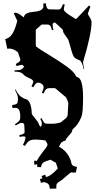

<svg xmlns="http://www.w3.org/2000/svg" viewBox="-20 -872 646 1150"><path d="M333 217.3Q317.4 226.6 317.4 241.2V257.3L278.3 258.3Q277.3 229 257.3 223.1L245.1 218.3L225.1 223.1L219.2 200.2Q231.4 196.3 234.4 196.3L229 182.6L250 174.3Q254.4 181.6 254.4 185.1Q254.4 188.5 253.4 188.5Q282.7 185.1 326.2 137.2Q324.7 133.3 323 127.4Q321.3 121.6 320.3 119.6L314.5 102.5Q290 89.8 283.2 84.5Q250.5 93.3 238.8 102.3Q227.1 111.3 226.1 129.4L203.1 128.4V112.3Q200.2 113.3 194.6 113.5Q189 113.8 186 114.3L184.1 91.3Q189.5 90.3 194.3 90.3Q199.2 90.3 199.2 94.2Q211.4 70.3 228.5 48.3Q245.6 26.4 254.9 13.9Q264.2 1.5 264.2 -5.9Q264.2 -13.2 252.4 -29.8L296.4 -60.5Q311.5 -39.6 324.2 -39.6Q325.2 -39.6 338.4 -48.8L354 -61.5L373 -43.5L356.4 -26.9L357.4 -23.4L350.1 -21.5Q343.8 -14.2 336.4 1.5V0.5L333 6.3Q362.8 22 382.6 48.8Q402.3 75.7 408.2 107.4Q409.7 115.2 416.3 119.6Q422.9 124 441.4 128.4L434.1 161.6H417Q413.1 160.2 407.7 160.2Q402.3 160.2 374.5 185.5Q346.7 210.9 332 217.3ZM96.2 -63Q127.4 -68.4 127.4 -81.1L125.5 -123Q124 -130.4 122.6 -131.8L119.1 -132.8Q119.1 -136.2 109.4 -136.2Q99.6 -136.2 74.2 -121.1L69.3 -127.9Q88.9 -140.6 94.7 -147.7Q100.6 -154.8 101.1 -166.5Q101.6 -178.2 101.1 -185.8Q100.6 -193.4 97.9 -204.3Q95.2 -215.3 88.6 -220.7Q82 -226.1 71.3 -226.1Q60.5 -226.1 55.2 -225.1L52.2 -242.2Q76.2 -245.6 81.8 -252.2Q87.4 -258.8 87.4 -274.9V-284.2Q87.4 -301.8 69.3 -334L73.2 -335.9Q90.3 -304.2 105.5 -293L121.6 -283.2L126.5 -280.8Q167.5 -276.4 170.4 -190.9Q170.4 -187.5 177.7 -178.7Q207 -143.6 210.4 -134.5Q213.9 -125.5 215.1 -123Q216.3 -120.6 217.3 -119.1Q218.3 -117.7 219.2 -116.2Q220.7 -113.8 223.4 -113.8Q226.1 -113.8 228.3 -118.7Q230.5 -123.5 230.5 -133.8Q230.5 -144 221.2 -160.2L229.5 -164.1Q238.8 -142.6 244.9 -136.7Q251 -130.9 260.3 -130.9H295.4Q317.4 -130.9 345.2 -139.2Q348.1 -144 365.5 -156.2Q382.8 -168.5 385.3 -182.1L389.2 -254.9Q389.2 -260.7 375.5 -289.1L312.5 -341.8Q310.5 -344.2 305.2 -344.2H276.4Q265.1 -344.2 257.8 -338.9Q250.5 -333.5 240.2 -312L230.5 -315.9Q241.2 -337.9 241.2 -349.9Q241.2 -361.8 230.5 -369.4Q219.7 -377 206.8 -377Q193.8 -377 179.2 -349.1L168.5 -355Q179.2 -376 179.2 -382.8Q179.2 -389.6 171.9 -395Q164.6 -400.4 154.8 -404.3Q128.9 -414.6 115.2 -431.2Q102.1 -442.9 67.4 -442.9V-451.2H76.2Q106 -451.2 115.2 -461.9L124.5 -472.2Q116.7 -483.9 110.8 -483.9Q105 -483.9 79.6 -476.1L74.2 -488.8Q89.8 -496.6 95.7 -502Q101.6 -507.3 101.6 -514.2Q101.6 -521 96.7 -531.7Q91.8 -542.5 88.4 -558.1Q61 -581.1 35.2 -581.1Q27.3 -581.1 23.4 -580.1L11.2 -638.2Q36.1 -642.6 53 -668Q69.8 -693.4 83.5 -747.1L63.5 -790Q64.9 -795.9 71.8 -795.9Q85.9 -795.9 112.3 -775.4L121.6 -768.1Q124.5 -771 124.5 -773.9Q129.9 -797.4 185.5 -801.8Q240.2 -806.6 240.2 -835Q240.2 -845.2 239.3 -851.1L254.4 -852.1Q257.8 -821.3 269 -817.4Q273.4 -815.9 282.2 -815.9L331.5 -814.9Q339.4 -814.9 344.2 -820.8Q349.1 -826.7 357.4 -847.2L368.2 -844.2Q362.3 -829.6 362.3 -814.9Q362.3 -800.8 416.5 -769Q432.6 -759.8 432.6 -758.8Q432.6 -757.8 431.2 -757.8Q436.5 -757.8 440.4 -762.2L513.2 -838.9L521.5 -833L507.3 -793.9Q506.3 -792 506.3 -789.1Q506.3 -786.1 517.3 -768.8Q528.3 -751.5 528.3 -738.8Q528.3 -669.9 478.5 -503.9Q477.5 -503.9 477.5 -496.1Q477.5 -488.3 484.4 -459L481.4 -458Q471.2 -503.4 457 -510.7Q451.2 -513.2 442.1 -517.1Q433.1 -521 424.8 -528.8Q416.5 -536.6 404.3 -581.8Q392.1 -627 389.2 -633.3Q386.2 -639.6 372.3 -658Q358.4 -676.3 357.9 -684.6Q357.4 -692.9 354.5 -695.8L316.4 -731Q312 -736.8 307.6 -736.8Q295.4 -736.8 295.4 -722.4Q295.4 -708 300.3 -693.8L291.5 -690.9Q285.2 -713.4 279.8 -719.2Q274.4 -725.1 265.1 -725.1H234.4Q229.5 -725.1 226.6 -722.2L197.3 -696.8Q194.3 -696.8 194.3 -687V-601.1Q195.3 -591.8 198.2 -591.8Q216.3 -577.6 274.7 -542.5Q333 -507.3 378.7 -474.4Q424.3 -441.4 434.6 -417Q437.5 -410.2 443.4 -410.2Q477.5 -401.4 477.5 -288.1Q477.5 -196.8 467.8 -172.9Q448.7 -124 416.5 -99.1Q412.6 -93.3 411.1 -85.4Q409.7 -77.6 392.6 -60.1Q375.5 -42.5 372.6 -30.8Q360.8 -23.9 333 -23.9Q305.2 -23.9 260 -30Q214.8 -36.1 192.4 -36.1Q169.9 -36.1 157 -29.3Q144 -22.5 129.4 2L117.2 -4.9Q132.3 -30.8 132.3 -46.9Q132.3 -55.2 122.6 -55.2Q112.8 -55.2 97.2 -51.8ZM128.4 -464.8 124.5 -472.2Q126 -466.8 128.4 -464.8Z"/></svg>

Font: Eater Caps
Style: Regular
Weight: 400
Version: Version 001.002